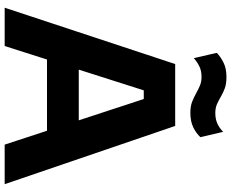

<svg xmlns="http://www.w3.org/2000/svg" viewBox="-104 -886 990 822"><g transform="rotate(90 391.0 -475.0)"><path d="M13 0 254.2 -730H519.2L768.5 0H599.2L397 -616.5L448.8 -595.5H320.2L373.5 -616.5L177 0ZM195.5 -181.2 245.8 -317.2H532.2L582.5 -181.2ZM463 -795Q434.2 -795 414.8 -802.9Q395.2 -810.8 379.5 -819.6Q363.8 -828.5 347.2 -835.6Q330.8 -842.8 308.8 -842.8Q282.5 -842.8 263.1 -833Q243.8 -823.2 229 -809.8L206.2 -908.2Q222.8 -924.2 247.9 -936.9Q273 -949.5 309.5 -949.5Q339 -949.5 358.1 -942.4Q377.2 -935.2 393 -926Q408.8 -916.8 425.2 -909.2Q441.8 -901.8 463.8 -901.8Q490.8 -901.8 510.2 -911.1Q529.8 -920.5 544.5 -935.5L567.2 -837.8Q550 -819.5 524.8 -807.2Q499.5 -795 463 -795Z"/></g></svg>

Font: SVN-Sora Variable
Style: Regular
Weight: 400
Designer: Jonathan Barnbrook, Julián Moncada
Foundry: Barnbrook Fonts
Version: Version 2.000 - Viet hoa boi STYLEno.1 Fonts